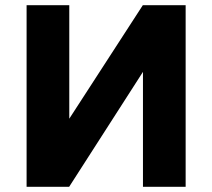

<svg xmlns="http://www.w3.org/2000/svg" viewBox="-20 -720 818 740"><path d="M82.5 0V-700H247V-262.5L530.5 -700H695.5V0H531V-443L246.5 0Z"/></svg>

Font: Geologica
Style: Bold
Weight: 700
Designer: Sindre Bremnes, Frode Helland
Foundry: Monokrom Skriftforlag AS
Version: Version 1.010; ttfautohint (v1.8.4.7-5d5b);gftools[0.9.28]